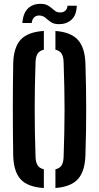

<svg xmlns="http://www.w3.org/2000/svg" viewBox="-20 -968 514 996"><path d="M207.5 7.5Q124.1 2.2 87.2 -37.9Q50.3 -78 48.5 -163.3Q47.5 -229.4 47 -287.6Q46.5 -345.8 46.5 -401.4Q46.5 -457 47 -514.7Q47.5 -572.5 48.5 -637.1Q50.3 -722 87.2 -762.1Q124.1 -802.2 207.5 -807.5V-710.2Q184.8 -705 174.8 -689.1Q164.8 -673.1 164.3 -642.5Q162 -577.5 161 -518.2Q160 -459 160 -401.8Q160 -344.6 161 -284.7Q162 -224.9 164.3 -157.8Q164.8 -127 174.8 -111Q184.8 -95 207.5 -89.8ZM267.5 7.3V-89.8Q290.3 -94.9 299.9 -110.9Q309.6 -127 310.1 -157.8Q312.3 -224 313.6 -283.4Q314.9 -342.8 314.9 -400.1Q314.9 -457.3 313.6 -517Q312.3 -576.6 310.1 -642.5Q309.6 -673.1 299.9 -689.1Q290.3 -705.1 267.5 -710.2V-807.3Q347.8 -801.4 384.2 -761.2Q420.6 -721 423.2 -637.1Q425.3 -572.2 426.2 -514.4Q427.1 -456.7 427.1 -400.9Q427.1 -345.2 426.2 -287.2Q425.3 -229.2 423.2 -163.3Q420.6 -78.8 384.2 -38.8Q347.8 1.2 267.5 7.3ZM330 -938.2H378.3Q376.4 -887.8 349.8 -864.7Q323.2 -841.7 282.9 -842.6Q258.6 -843.2 243.6 -853.7Q228.7 -864.2 216.5 -875Q204.3 -885.8 187.5 -887.4Q170.1 -889.1 158.5 -879.2Q147 -869.3 144.3 -848.7H96Q100 -901.6 126.6 -925.6Q153.2 -949.7 194.4 -947.9Q213.1 -947.3 225.6 -940.9Q238 -934.6 247.4 -926.2Q256.8 -917.7 266.1 -911.2Q275.5 -904.6 288 -903.7Q307.4 -902.2 318.4 -912.2Q329.5 -922.1 330 -938.2Z"/></svg>

Font: Big Shoulders Stencil Text Thin
Style: Regular
Weight: 100
Designer: Patric King
Foundry: XO Type Co
Version: Version 2.001